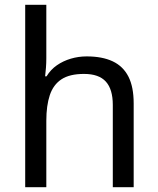

<svg xmlns="http://www.w3.org/2000/svg" viewBox="-20 -780 658 800"><path d="M173 -537Q173 -518 171.5 -498Q170 -478 168 -462H174Q191 -490 217 -508Q243 -526 275 -535.5Q307 -545 341 -545Q406 -545 449.5 -524.5Q493 -504 515 -461Q537 -418 537 -349V0H450V-343Q450 -408 421 -440Q392 -472 330 -472Q270 -472 236 -449.5Q202 -427 187.5 -383.5Q173 -340 173 -277V0H85V-760H173Z"/></svg>

Font: Noto Sans Devanagari
Style: Regular
Weight: 400
Designer: Jelle Bosma - Monotype Design Team
Foundry: Monotype Imaging Inc.
Version: Version 2.003